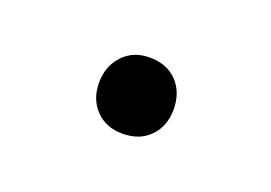

<svg xmlns="http://www.w3.org/2000/svg" viewBox="-35 -580 325 230"><g transform="rotate(20 128.0 -465.5)"><path d="M128 -417Q107 -417 94 -430.5Q81 -444 81 -465Q81 -486 94 -500Q107 -514 128 -514Q150 -514 163 -500.5Q176 -487 176 -465Q176 -444 163 -430.5Q150 -417 128 -417Z"/></g></svg>

Font: Literata 18pt ExtraLight
Style: Regular
Weight: 250
Designer: Latin by Veronika Burian and Jose Scaglione. Greek by Irene Vlachou. Cyrillic by Vera Evstafieva.
Foundry: TypeTogether
Version: Version 3.103;gftools[0.9.29]